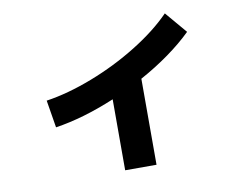

<svg xmlns="http://www.w3.org/2000/svg" viewBox="-73 -713 1085 860"><g transform="rotate(-10 469.0 -282.5)"><path d="M726.6 -613.3 810.5 -514.6Q764.2 -469.2 703.4 -425.5Q642.6 -381.8 572.3 -343.3V47.9H429.7V-274.9Q285.2 -214.4 158.2 -195.3L137.7 -320.3Q236.8 -335 348.6 -378.2Q460.4 -421.4 560.5 -483.4Q660.6 -545.4 726.6 -613.3Z"/></g></svg>

Font: Pretendard JP ExtraBold
Style: Regular
Weight: 800
Designer: Base glyphs from Inter by Rasmus Andersson; Hangeul glyphs from Noto Sans CJK(Source Han Sans) by Jang Soo-young and Kan
Foundry: Kil Hyung-jin
Version: Version 1.309